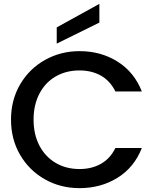

<svg xmlns="http://www.w3.org/2000/svg" viewBox="-20 -969 813 995"><path d="M392 -704Q503 -704 589.5 -649.5Q676 -595 715 -495H578Q551 -550 503 -577Q455 -604 392 -604Q323 -604 269 -573Q215 -542 184.5 -484Q154 -426 154 -349Q154 -272 184.5 -214Q215 -156 269 -124.5Q323 -93 392 -93Q455 -93 503 -120Q551 -147 578 -202H715Q676 -102 589.5 -48Q503 6 392 6Q294 6 213 -39.5Q132 -85 84.5 -166Q37 -247 37 -349Q37 -451 84.5 -532Q132 -613 213.5 -658.5Q295 -704 392 -704ZM495 -852 274 -743V-827L495 -949Z"/></svg>

Font: Poppins-tnum Medium
Style: Regular
Weight: 500
Designer: Ninad Kale (Devanagari), Jonny Pinhorn (Latin)
Foundry: Indian Type Foundry
Version: Version 4.004